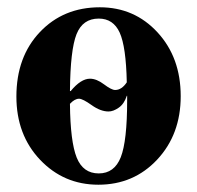

<svg xmlns="http://www.w3.org/2000/svg" viewBox="-20 -493 540 527"><path d="M254 -473Q349 -473 412.5 -404Q476 -335 476 -229Q476 -124 411.5 -55Q347 14 250 14Q155 14 90 -54.5Q25 -123 25 -228Q25 -337 89.5 -405Q154 -473 254 -473ZM329 -230H328Q321 -208 306 -197.5Q291 -187 278 -187Q256 -187 231.5 -204.5Q207 -222 197 -222Q185 -222 172 -208Q173 -104 190.5 -60.5Q208 -17 251 -17Q294 -17 311.5 -61.5Q329 -106 329 -218ZM172 -243H174Q202 -277 227 -277Q245 -277 265.5 -261.5Q286 -246 296 -246Q314 -246 328 -267Q326 -365 308.5 -403.5Q291 -442 251 -442Q207 -442 190 -399Q173 -356 172 -243Z"/></svg>

Font: STIX
Style: Bold
Weight: 700
Designer: MicroPress Inc., with final additions and corrections provided by Coen Hoffman, Elsevier (retired)
Version: Version 1.1.1